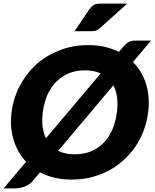

<svg xmlns="http://www.w3.org/2000/svg" viewBox="-36 -987 857 1064"><path d="M361 8Q276 8 210 -20.5Q144 -49 100 -100Q57 -150 37.5 -218Q18 -286 28 -365Q38 -444 74 -512Q110 -580 165 -630Q221 -680 294.5 -708.5Q368 -737 453 -737Q537 -737 604 -708Q671 -679 714 -629Q758 -579 776.5 -511Q795 -443 785 -365Q775 -286 740 -218Q705 -150 649 -100Q594 -49 520 -20.5Q446 8 361 8ZM378 -132Q444 -132 493 -160.5Q542 -189 572.5 -241.5Q603 -294 612 -365Q621 -436 603.5 -488Q586 -540 543.5 -568.5Q501 -597 435 -597Q370 -597 320.5 -568.5Q271 -540 240.5 -488Q210 -436 201 -365Q192 -294 210 -241.5Q228 -189 270.5 -160.5Q313 -132 378 -132ZM-16 57 641 -721Q659 -743 674 -752.5Q689 -762 715 -762H801L147 14Q129 36 101.5 46.5Q74 57 50 57ZM519 -967H669L522 -835Q510 -824 499 -819Q488 -814 470 -814H377L460 -937Q471 -951 483 -959Q495 -967 519 -967Z"/></svg>

Font: Aleo Black
Style: Italic
Weight: 900
Italic angle: -7°
Designer: Alessio Laiso
Foundry: Alessio Laiso
Version: Version 2.001;gftools[0.9.29]